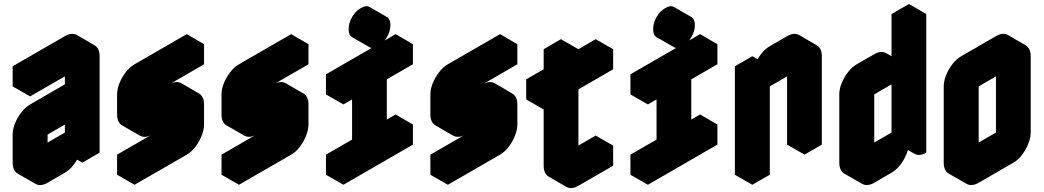

<svg xmlns="http://www.w3.org/2000/svg" viewBox="-20 -870 5196 956"><path d="M130 -490 390 -640Q424 -660 450 -645Q476 -630 476 -590V-110L390 -60V-160Q390 -134 378 -104Q366 -74 346 -48.5Q326 -23 303 -10L217 40Q182 60 156 45Q130 30 130 -10V-150Q130 -177 142 -206.5Q154 -236 174 -261.5Q194 -287 217 -300L390 -400V-540L130 -390ZM217 -60 390 -160V-300L217 -200ZM390 -540V-400L303 -450V-590ZM390 -160V-60L303 -110V-210ZM390 -300V-160L303 -210V-350ZM390 -160 217 -60 130 -110 303 -210ZM390 -400 217 -300Q194 -287 174 -261.5Q154 -236 142 -206.5Q130 -177 130 -150V-10Q130 30 156 45L69 -5Q43 -20 43 -60V-200Q43 -227 55 -256.5Q67 -286 87 -311.5Q107 -337 130 -350L303 -450ZM450 -645Q424 -660 390 -640L130 -490L43 -540L303 -690Q338 -710 364 -695ZM130 -490V-390L43 -440V-540Z M737 -200Q702 -180 676 -195Q650 -210 650 -250V-350Q650 -377 662 -406.5Q674 -436 694 -461.5Q714 -487 737 -500L996 -650V-550L737 -400V-300L910 -400Q944 -420 970 -405Q996 -390 996 -350V-250Q996 -224 984 -194Q972 -164 952.5 -138.5Q933 -113 910 -100L650 50V-50L910 -200V-300ZM910 -300V-200L823 -250V-350ZM910 -200 650 -50 563 -100 823 -250ZM650 -50V50L563 0V-100ZM970 -405Q944 -420 910 -400L737 -300L650 -350L823 -450Q858 -470 884 -455ZM996 -650 737 -500Q714 -487 694 -461.5Q674 -436 662 -406.5Q650 -377 650 -350V-250Q650 -210 676 -195L589 -245Q563 -260 563 -300V-400Q563 -427 575 -456.5Q587 -486 607 -511.5Q627 -537 650 -550L910 -700Z M1257 -200Q1222 -180 1196 -195Q1170 -210 1170 -250V-350Q1170 -377 1182 -406.5Q1194 -436 1214 -461.5Q1234 -487 1257 -500L1516 -650V-550L1257 -400V-300L1430 -400Q1464 -420 1490 -405Q1516 -390 1516 -350V-250Q1516 -224 1504 -194Q1492 -164 1472.5 -138.5Q1453 -113 1430 -100L1170 50V-50L1430 -200V-300ZM1430 -300V-200L1343 -250V-350ZM1430 -200 1170 -50 1083 -100 1343 -250ZM1170 -50V50L1083 0V-100ZM1490 -405Q1464 -420 1430 -400L1257 -300L1170 -350L1343 -450Q1378 -470 1404 -455ZM1516 -650 1257 -500Q1234 -487 1214 -461.5Q1194 -436 1182 -406.5Q1170 -377 1170 -350V-250Q1170 -210 1196 -195L1109 -245Q1083 -260 1083 -300V-400Q1083 -427 1095 -456.5Q1107 -486 1127 -511.5Q1147 -537 1170 -550L1430 -700Z M1820 -125V-425L1690 -350V-450L2036 -650V-550L1906 -475V-175L2036 -250V-150L1690 50V-50ZM1863 -640Q1837 -625 1819.5 -635Q1802 -645 1802 -675Q1802 -705 1819.5 -735Q1837 -765 1863 -780Q1889 -795 1906.5 -785Q1924 -775 1924 -745Q1924 -715 1906.5 -685Q1889 -655 1863 -640ZM1820 -125 1690 -50 1603 -100 1733 -175ZM1690 -50V50L1603 0V-100ZM2036 -250 1906 -175 1820 -225 1950 -300ZM1820 -425V-125L1733 -175V-475ZM2036 -650 1690 -450 1603 -500 1950 -700ZM1690 -450V-350L1603 -400V-500ZM1907 -785Q1889 -795 1863 -780Q1837 -765 1819.5 -735Q1802 -705 1802 -675Q1802 -645 1820 -635L1733 -685Q1716 -695 1716 -725Q1716 -755 1733 -785Q1750 -815 1777 -830Q1803 -845 1820 -835Z M2297 -200Q2262 -180 2236 -195Q2210 -210 2210 -250V-350Q2210 -377 2222 -406.5Q2234 -436 2254 -461.5Q2274 -487 2297 -500L2556 -650V-550L2297 -400V-300L2470 -400Q2504 -420 2530 -405Q2556 -390 2556 -350V-250Q2556 -224 2544 -194Q2532 -164 2512.5 -138.5Q2493 -113 2470 -100L2210 50V-50L2470 -200V-300ZM2470 -300V-200L2383 -250V-350ZM2470 -200 2210 -50 2123 -100 2383 -250ZM2210 -50V50L2123 0V-100ZM2530 -405Q2504 -420 2470 -400L2297 -300L2210 -350L2383 -450Q2418 -470 2444 -455ZM2556 -650 2297 -500Q2274 -487 2254 -461.5Q2234 -436 2222 -406.5Q2210 -377 2210 -350V-250Q2210 -210 2236 -195L2149 -245Q2123 -260 2123 -300V-400Q2123 -427 2135 -456.5Q2147 -486 2167 -511.5Q2187 -537 2210 -550L2470 -700Z M2773 -375 2687 -325V-425L2773 -475V-575L2860 -625V-425Q2860 -452 2872 -481.5Q2884 -511 2903.5 -536.5Q2923 -562 2946 -575L3033 -625V-525L2860 -425V-45L3033 -145V-45L2860 55Q2825 75 2799 60Q2773 45 2773 5ZM3033 -145 2860 -45 2773 -95 2946 -195ZM3033 -625 2946 -575Q2923 -562 2903.5 -536.5Q2884 -511 2872 -481.5Q2860 -452 2860 -425L2773 -475Q2773 -502 2785 -531.5Q2797 -561 2817 -586.5Q2837 -612 2860 -625L2946 -675ZM2773 -475 2687 -425 2600 -475 2687 -525ZM2773 -375V5Q2773 45 2799 60L2713 10Q2687 -5 2687 -45V-425ZM2860 -625 2773 -575 2687 -625 2773 -675ZM2773 -575V-475L2687 -525V-625ZM2687 -425V-325L2600 -375V-475Z M3336 -125V-425L3206 -350V-450L3552 -650V-550L3422 -475V-175L3552 -250V-150L3206 50V-50ZM3379 -640Q3353 -625 3335.5 -635Q3318 -645 3318 -675Q3318 -705 3335.5 -735Q3353 -765 3379 -780Q3405 -795 3422.5 -785Q3440 -775 3440 -745Q3440 -715 3422.5 -685Q3405 -655 3379 -640ZM3336 -125 3206 -50 3119 -100 3249 -175ZM3206 -50V50L3119 0V-100ZM3552 -250 3422 -175 3336 -225 3466 -300ZM3336 -425V-125L3249 -175V-475ZM3552 -650 3206 -450 3119 -500 3466 -700ZM3206 -450V-350L3119 -400V-500ZM3423 -785Q3405 -795 3379 -780Q3353 -765 3335.5 -735Q3318 -705 3318 -675Q3318 -645 3336 -635L3249 -685Q3232 -695 3232 -725Q3232 -755 3249 -785Q3266 -815 3293 -830Q3319 -845 3336 -835Z M3726 -490 3813 -540V-440Q3813 -467 3825 -496.5Q3837 -526 3856.5 -551.5Q3876 -577 3899 -590L3986 -640Q4020 -660 4046 -645Q4072 -630 4072 -590V-150L3986 -100V-540L3813 -440V0L3726 50ZM3986 -540V-100L3899 -150V-590ZM3726 -490V50L3639 0V-540ZM4046 -645Q4020 -660 3986 -640L3899 -590Q3876 -577 3856.5 -551.5Q3837 -526 3825 -496.5Q3813 -467 3813 -440L3726 -490Q3726 -517 3738 -546.5Q3750 -576 3770 -601.5Q3790 -627 3813 -640L3899 -690Q3934 -710 3960 -695ZM3813 -540 3726 -490 3639 -540 3726 -590Z M4333 -500 4419 -550Q4454 -570 4480 -555Q4506 -540 4506 -500V-750L4592 -800V-110Q4558 -90 4532 -105Q4506 -120 4506 -160Q4506 -134 4494 -104Q4482 -74 4462 -48.5Q4442 -23 4419 -10L4333 40Q4298 60 4272 45Q4246 30 4246 -10V-350Q4246 -377 4258 -406.5Q4270 -436 4290 -461.5Q4310 -487 4333 -500ZM4333 -400V-60L4506 -160V-500ZM4506 -160Q4506 -120 4532 -105L4445 -155Q4419 -170 4419 -210ZM4592 -800 4506 -750 4419 -800 4506 -850ZM4506 -750V-500L4419 -550V-800ZM4506 -500V-160L4419 -210V-550ZM4506 -160 4333 -60 4246 -110 4419 -210ZM4480 -555Q4454 -570 4419 -550L4333 -500Q4310 -487 4290 -461.5Q4270 -436 4258 -406.5Q4246 -377 4246 -350V-10Q4246 30 4272 45L4185 -5Q4159 -20 4159 -60V-400Q4159 -427 4171 -456.5Q4183 -486 4203 -511.5Q4223 -537 4246 -550L4333 -600Q4367 -620 4393 -605Z M4853 -540 5026 -640Q5060 -660 5086 -645Q5112 -630 5112 -590V-210Q5112 -184 5100 -154Q5088 -124 5068.5 -98.5Q5049 -73 5026 -60L4853 40Q4818 60 4792 45Q4766 30 4766 -10V-390Q4766 -417 4778 -446.5Q4790 -476 4810 -501.5Q4830 -527 4853 -540ZM4853 -60 5026 -160V-540L4853 -440ZM5026 -540V-160L4939 -210V-590ZM5026 -160 4853 -60 4766 -110 4939 -210ZM5086 -645Q5060 -660 5026 -640L4853 -540Q4830 -527 4810 -501.5Q4790 -476 4778 -446.5Q4766 -417 4766 -390V-10Q4766 30 4792 45L4705 -5Q4679 -20 4679 -60V-440Q4679 -467 4691 -496.5Q4703 -526 4723 -551.5Q4743 -577 4766 -590L4939 -690Q4974 -710 5000 -695Z"/></svg>

Font: Nabla
Style: Regular
Weight: 400
Designer: Arthur Reinders Folmer
Foundry: Typearture
Version: Version 1.002